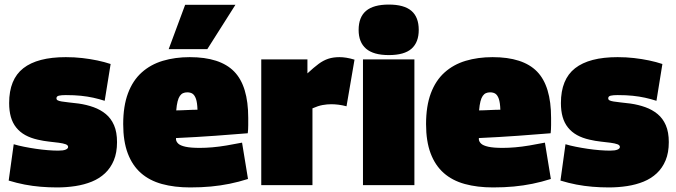

<svg xmlns="http://www.w3.org/2000/svg" viewBox="-20 -810 2957 840"><path d="M18 -20 40 -179Q60 -173 85 -168Q110 -163 137 -159Q164 -155 189.5 -153Q215 -151 235 -151Q257 -151 267.5 -155.5Q278 -160 278 -167Q278 -175 267 -179Q256 -183 237 -185.5Q218 -188 194.5 -190.5Q171 -193 145 -199Q114 -206 90.5 -219Q67 -232 51 -252Q35 -272 27.5 -298.5Q20 -325 20 -359Q20 -463 82 -511.5Q144 -560 268 -560Q306 -560 340.5 -556Q375 -552 406 -545.5Q437 -539 464 -530L438 -369Q413 -377 388 -382.5Q363 -388 334 -391Q305 -394 268 -394Q249 -394 238 -391.5Q227 -389 227 -380Q227 -374 232.5 -371Q238 -368 250 -366Q262 -364 280.5 -362Q299 -360 324 -357Q359 -352 389.5 -341Q420 -330 443 -311Q466 -292 479 -262Q492 -232 492 -188Q492 -142 478 -108.5Q464 -75 439.5 -52Q415 -29 382 -15.5Q349 -2 310 4Q271 10 230 10Q193 10 157.5 7Q122 4 88 -2.5Q54 -9 18 -20Z M812 10Q743 10 688.5 -5Q634 -20 596.5 -53Q559 -86 539 -139Q519 -192 519 -267Q519 -346 540 -402Q561 -458 600 -493Q639 -528 692.5 -544Q746 -560 810 -560Q943 -560 1004.5 -497Q1066 -434 1066 -294Q1066 -282 1066 -262.5Q1066 -243 1064 -227Q1036 -225 999.5 -222Q963 -219 921.5 -216Q880 -213 836.5 -210.5Q793 -208 750 -206Q750 -205 750 -203.5Q750 -202 750 -200Q751 -190 760 -181.5Q769 -173 791.5 -168Q814 -163 854 -163Q880 -163 909 -165.5Q938 -168 971 -173.5Q1004 -179 1039 -186L1065 -27Q1024 -14 984.5 -6Q945 2 903 6Q861 10 812 10ZM751 -327Q761 -327 772.5 -327.5Q784 -328 796.5 -328.5Q809 -329 821 -329.5Q833 -330 844 -330Q843 -361 837.5 -377Q832 -393 823 -399.5Q814 -406 799 -406Q789 -406 781 -402.5Q773 -399 767 -390.5Q761 -382 757 -366.5Q753 -351 751 -327ZM718 -595 790 -789H1010L887 -595Z M1325 -550V-489Q1353 -515 1374 -530.5Q1395 -546 1416.5 -553Q1438 -560 1465 -560Q1479 -560 1495 -557.5Q1511 -555 1531 -549L1496 -345Q1477 -350 1460.5 -352Q1444 -354 1429 -354Q1411 -354 1391.5 -350.5Q1372 -347 1347 -336V0H1123V-550Z M1681 -569Q1614 -569 1581.5 -597Q1549 -625 1549 -679Q1549 -735 1581.5 -762.5Q1614 -790 1681 -790Q1748 -790 1780 -762.5Q1812 -735 1812 -679Q1812 -625 1780.5 -597Q1749 -569 1681 -569ZM1568 0V-550H1793V0Z M2137 10Q2068 10 2013.5 -5Q1959 -20 1921.5 -53Q1884 -86 1864 -139Q1844 -192 1844 -267Q1844 -346 1865 -402Q1886 -458 1925 -493Q1964 -528 2017.5 -544Q2071 -560 2135 -560Q2268 -560 2329.5 -497Q2391 -434 2391 -294Q2391 -282 2391 -262.5Q2391 -243 2389 -227Q2361 -225 2324.5 -222Q2288 -219 2246.5 -216Q2205 -213 2161.5 -210.5Q2118 -208 2075 -206Q2075 -205 2075 -203.5Q2075 -202 2075 -200Q2076 -190 2085 -181.5Q2094 -173 2116.5 -168Q2139 -163 2179 -163Q2205 -163 2234 -165.5Q2263 -168 2296 -173.5Q2329 -179 2364 -186L2390 -27Q2349 -14 2309.5 -6Q2270 2 2228 6Q2186 10 2137 10ZM2076 -327Q2086 -327 2097.5 -327.5Q2109 -328 2121.5 -328.5Q2134 -329 2146 -329.5Q2158 -330 2169 -330Q2168 -361 2162.5 -377Q2157 -393 2148 -399.5Q2139 -406 2124 -406Q2114 -406 2106 -402.5Q2098 -399 2092 -390.5Q2086 -382 2082 -366.5Q2078 -351 2076 -327Z M2432 -20 2454 -179Q2474 -173 2499 -168Q2524 -163 2551 -159Q2578 -155 2603.5 -153Q2629 -151 2649 -151Q2671 -151 2681.5 -155.5Q2692 -160 2692 -167Q2692 -175 2681 -179Q2670 -183 2651 -185.5Q2632 -188 2608.5 -190.5Q2585 -193 2559 -199Q2528 -206 2504.5 -219Q2481 -232 2465 -252Q2449 -272 2441.5 -298.5Q2434 -325 2434 -359Q2434 -463 2496 -511.5Q2558 -560 2682 -560Q2720 -560 2754.5 -556Q2789 -552 2820 -545.5Q2851 -539 2878 -530L2852 -369Q2827 -377 2802 -382.5Q2777 -388 2748 -391Q2719 -394 2682 -394Q2663 -394 2652 -391.5Q2641 -389 2641 -380Q2641 -374 2646.5 -371Q2652 -368 2664 -366Q2676 -364 2694.5 -362Q2713 -360 2738 -357Q2773 -352 2803.5 -341Q2834 -330 2857 -311Q2880 -292 2893 -262Q2906 -232 2906 -188Q2906 -142 2892 -108.5Q2878 -75 2853.5 -52Q2829 -29 2796 -15.5Q2763 -2 2724 4Q2685 10 2644 10Q2607 10 2571.5 7Q2536 4 2502 -2.5Q2468 -9 2432 -20Z"/></svg>

Font: Georama ExtraCondensed Thin Black
Style: Regular
Weight: 900
Version: Version 1.001